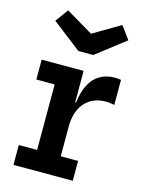

<svg xmlns="http://www.w3.org/2000/svg" viewBox="-122 -885 713 957"><g transform="rotate(15 234.5 -407.0)"><path d="M286.5 -632H209.5L59.5 -748L108 -814.5L248 -731.5L388 -814L436.5 -748ZM260.5 -102.5H350V0H44V-102.5H138.5V-440.5H44V-543H260.5ZM452 -418.5Q442 -421 431 -422.5Q420 -424 408.5 -424Q340 -424 300.2 -379.2Q260.5 -334.5 260.5 -254L237 -380.5H265Q271.5 -437.5 291.5 -475.2Q311.5 -513 344.2 -532Q377 -551 421 -551Q429 -551 436.5 -550.2Q444 -549.5 452 -548Z"/></g></svg>

Font: Hepta Slab ExtraLight SemiBold
Style: Regular
Weight: 600
Version: Version 1.102